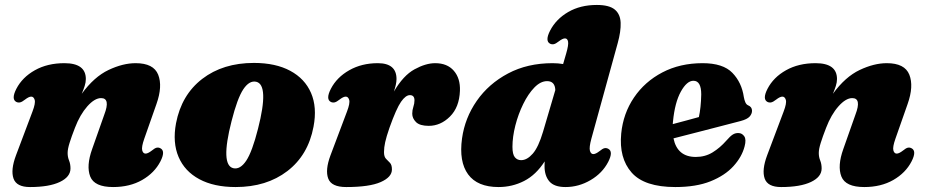

<svg xmlns="http://www.w3.org/2000/svg" viewBox="-20 -740 3738 775"><path d="M46 -328.5Q24.5 -339.5 46 -381.5Q70 -428 120.8 -456.5Q171.5 -485 240 -485Q326.5 -485 326.5 -421Q326.5 -408 321.8 -393Q317 -378 310 -361.5Q360 -430 418 -457.5Q476 -485 527.5 -485Q600 -485 618.5 -438.5Q637 -392 611.5 -320L562.5 -180.5Q550.5 -146.5 554 -133.2Q557.5 -120 567.5 -120Q577 -120 592.5 -132Q604.5 -142 612.2 -143.8Q620 -145.5 627.5 -141.5Q649 -130.5 627.5 -88.5Q603.5 -42 553.8 -13.5Q504 15 436.5 15Q361 15 344.2 -27.5Q327.5 -70 352 -138.5L401 -277.5Q426.5 -344 388 -344Q362 -344 332.5 -310.8Q303 -277.5 282.5 -224Q268.5 -188 260.8 -163.2Q253 -138.5 253 -122.5Q253 -106 258.8 -92Q264.5 -78 264.5 -60Q264.5 -26 221.5 -5.5Q178.5 15 101 15Q46.5 15 34.5 -19.5Q22.5 -54 44.5 -113L111 -289.5Q124 -323.5 120 -336.8Q116 -350 106 -350Q96.5 -350 81 -338Q69 -328.5 61.2 -326.8Q53.5 -325 46 -328.5Z M1005 -486Q1092.5 -486 1151.5 -454.2Q1210.5 -422.5 1235.5 -364.8Q1260.5 -307 1245.5 -228.5Q1224 -114 1140 -49.5Q1056 15 931 15Q843.5 15 784.5 -16.8Q725.5 -48.5 700.8 -106.5Q676 -164.5 690.5 -242.5Q712.5 -357 796.2 -421.5Q880 -486 1005 -486ZM922 -61Q949.5 -55 973.8 -91.2Q998 -127.5 1021.5 -220.5Q1067 -398 1014 -410Q986.5 -416 962.2 -379.8Q938 -343.5 914.5 -250.5Q869 -73 922 -61Z M1315.5 -328.5Q1294 -339.5 1315.5 -381.5Q1339.5 -428 1389.8 -456.5Q1440 -485 1505 -485Q1580.5 -485 1580.5 -421Q1580.5 -410 1577.5 -397Q1574.5 -384 1570 -370.5Q1608 -435.5 1653.2 -460.2Q1698.5 -485 1736.5 -485Q1785.5 -485 1812 -454.2Q1838.5 -423.5 1836.5 -373.5Q1834 -307 1796.2 -269.5Q1758.5 -232 1710.5 -232Q1674.5 -232 1659.2 -247.2Q1644 -262.5 1644 -281Q1644 -295.5 1648.5 -308.8Q1653 -322 1653 -335Q1653 -356 1634.5 -356Q1617.5 -356 1598.8 -329.2Q1580 -302.5 1552 -224Q1539.5 -188 1534.8 -166.2Q1530 -144.5 1530 -126Q1530 -107.5 1538 -99.2Q1546 -91 1554 -82.8Q1562 -74.5 1562 -56Q1562 -25 1516.5 -5Q1471 15 1377.5 15Q1317.5 15 1304.8 -19.5Q1292 -54 1314 -113L1380.5 -289.5Q1393.5 -323.5 1389.5 -336.8Q1385.5 -350 1375.5 -350Q1366 -350 1350.5 -338Q1338.5 -328.5 1330.8 -326.8Q1323 -325 1315.5 -328.5Z M2473.5 -566.5 2367 -180Q2357.5 -145 2361.2 -131.5Q2365 -118 2375 -118Q2384.5 -118 2400 -130Q2412 -140 2419.8 -141.8Q2427.5 -143.5 2435 -139.5Q2456.5 -128.5 2435 -86.5Q2411.5 -41 2363.8 -13Q2316 15 2262.5 15Q2217 15 2197.5 -7.8Q2178 -30.5 2178 -69.5Q2178 -78.5 2178.5 -88.5Q2143.5 -34 2095.5 -9.5Q2047.5 15 1992.5 15Q1907 15 1869.5 -36.2Q1832 -87.5 1845 -181.5Q1856.5 -264 1904.5 -333Q1952.5 -402 2030.8 -443.5Q2109 -485 2210.5 -485Q2233 -485 2253 -481.5L2265.5 -524.5Q2275.5 -559 2273 -572Q2270.5 -585 2260.5 -585Q2251 -585 2235.5 -573Q2223.5 -563.5 2215.8 -561.8Q2208 -560 2200.5 -563.5Q2179 -574.5 2200.5 -616.5Q2224.5 -663 2273.5 -691.5Q2322.5 -720 2389 -720Q2439.5 -720 2461.8 -701.2Q2484 -682.5 2485.2 -648Q2486.5 -613.5 2473.5 -566.5ZM2048.5 -147.5Q2048.5 -117 2058.2 -105.2Q2068 -93.5 2083.5 -93.5Q2107.5 -93.5 2130.5 -119.8Q2153.5 -146 2172 -208.5L2221.5 -376.5Q2220 -412.5 2188.5 -412.5Q2162 -412.5 2137 -386.8Q2112 -361 2092 -320.2Q2072 -279.5 2060.2 -233.5Q2048.5 -187.5 2048.5 -147.5Z M2985.5 -149Q2974.5 -106.5 2940.2 -69Q2906 -31.5 2848 -8.2Q2790 15 2706 15Q2581 15 2529.5 -43.5Q2478 -102 2487.5 -201Q2495.5 -282 2539 -346.2Q2582.5 -410.5 2653.8 -447.8Q2725 -485 2816 -485Q2898.5 -485 2936.2 -446Q2974 -407 2982.5 -348Q2984.5 -336.5 2988.5 -327.2Q2992.5 -318 2999.5 -315Q3015.5 -308.5 3015.5 -293Q3015.5 -280.5 3005.8 -269.5Q2996 -258.5 2969.5 -251.5Q2941 -244 2894.5 -232Q2848 -220 2795.8 -206.5Q2743.5 -193 2698.5 -181.5Q2714 -106.5 2788.5 -106.5Q2826.5 -106.5 2856.5 -125Q2886.5 -143.5 2911.5 -172Q2927.5 -190.5 2938 -197Q2948.5 -203.5 2961 -203Q2975.5 -202.5 2984.2 -189.8Q2993 -177 2985.5 -149ZM2696.5 -250Q2696 -244.5 2695.5 -239Q2723 -246.5 2751 -253.8Q2779 -261 2801 -267.5Q2805 -285.5 2807.5 -308.8Q2810 -332 2810.5 -359Q2810.5 -414 2779 -414Q2752.5 -414 2728.2 -370.2Q2704 -326.5 2696.5 -250Z M3078 -328.5Q3056.5 -339.5 3078 -381.5Q3102 -428 3152.8 -456.5Q3203.5 -485 3272 -485Q3358.5 -485 3358.5 -421Q3358.5 -408 3353.8 -393Q3349 -378 3342 -361.5Q3392 -430 3450 -457.5Q3508 -485 3559.5 -485Q3632 -485 3650.5 -438.5Q3669 -392 3643.5 -320L3594.5 -180.5Q3582.5 -146.5 3586 -133.2Q3589.5 -120 3599.5 -120Q3609 -120 3624.5 -132Q3636.5 -142 3644.2 -143.8Q3652 -145.5 3659.5 -141.5Q3681 -130.5 3659.5 -88.5Q3635.5 -42 3585.8 -13.5Q3536 15 3468.5 15Q3393 15 3376.2 -27.5Q3359.5 -70 3384 -138.5L3433 -277.5Q3458.5 -344 3420 -344Q3394 -344 3364.5 -310.8Q3335 -277.5 3314.5 -224Q3300.5 -188 3292.8 -163.2Q3285 -138.5 3285 -122.5Q3285 -106 3290.8 -92Q3296.5 -78 3296.5 -60Q3296.5 -26 3253.5 -5.5Q3210.5 15 3133 15Q3078.5 15 3066.5 -19.5Q3054.5 -54 3076.5 -113L3143 -289.5Q3156 -323.5 3152 -336.8Q3148 -350 3138 -350Q3128.5 -350 3113 -338Q3101 -328.5 3093.2 -326.8Q3085.5 -325 3078 -328.5Z"/></svg>

Font: Fraunces 9pt S000 Black
Style: Italic
Weight: 900
Italic angle: -16°
Version: Version 1.000; ttfautohint (v1.8.3)